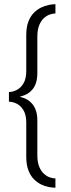

<svg xmlns="http://www.w3.org/2000/svg" viewBox="-20 -720 329 892"><path d="M237.5 152V109Q227 109 212.8 104.5Q198.5 100 185 88.2Q171.5 76.5 162.5 55.2Q153.5 34 153.5 1V-159Q153.5 -187 147 -206Q140.5 -225 130.2 -237Q120 -249 108.8 -255.8Q97.5 -262.5 87.5 -265.8Q77.5 -269 71.5 -270.5Q77.5 -272.5 87.5 -275.5Q97.5 -278.5 108.8 -285.2Q120 -292 130.2 -303.8Q140.5 -315.5 147 -334.5Q153.5 -353.5 153.5 -381.5V-549.5Q153.5 -582.5 162.5 -603.8Q171.5 -625 185 -636.8Q198.5 -648.5 212.8 -653Q227 -657.5 237.5 -657.5V-700.5Q224 -700.5 206.5 -697Q189 -693.5 170.8 -684.8Q152.5 -676 136.8 -660Q121 -644 111.5 -618.8Q102 -593.5 102 -556.5V-390.5Q102 -354 89 -332.5Q76 -311 57.2 -301.8Q38.5 -292.5 21.5 -292.5V-247.5Q38.5 -247.5 57.2 -238.5Q76 -229.5 89 -208Q102 -186.5 102 -150.5V8Q102 44.5 111.5 70Q121 95.5 136.5 111.5Q152 127.5 170.2 136.5Q188.5 145.5 206.2 148.8Q224 152 237.5 152Z"/></svg>

Font: Anybody Light
Style: Regular
Weight: 300
Designer: Tyler Finck
Foundry: Etcetera Type Company
Version: Version 1.111; ttfautohint (v1.8.4)